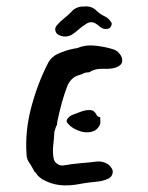

<svg xmlns="http://www.w3.org/2000/svg" viewBox="-20 -556 453 586"><path d="M318 -490Q322 -486 320.5 -480Q319 -474 314 -470Q302 -464 290 -471Q286 -473 283 -476Q280 -479 278 -480Q259 -496 240 -481Q230 -475 220 -466Q210 -457 199 -450Q179 -439 158 -450Q151 -454 149 -462.5Q147 -471 153 -478Q162 -489 174.5 -499Q187 -509 198 -520Q208 -533 228 -536H236Q259 -539 275 -523Q285 -513 298 -507Q311 -501 318 -490ZM334 -350Q319 -345 296.5 -346Q274 -347 258 -339Q254 -335 248 -335Q239 -335 231 -330Q227 -329 223.5 -327.5Q220 -326 216 -325Q197 -318 186 -295Q176 -269 168.5 -241.5Q161 -214 155 -185Q155 -184 154.5 -181Q154 -178 154 -176V-175Q151 -171 149.5 -165Q148 -159 146 -154Q145 -135 142.5 -113Q140 -91 144 -71Q146 -62 154.5 -56Q163 -50 173 -51Q201 -56 226.5 -58Q252 -60 276 -63Q286 -64 296 -61Q312 -56 319 -45Q326 -37 323.5 -26.5Q321 -16 311 -11Q295 -3 271 -1Q247 1 226 5Q192 12 163.5 9Q135 6 109 -9Q103 -13 98 -17.5Q93 -22 89 -29Q89 -29 88.5 -29.5Q88 -30 86 -31Q84 -35 81 -40Q78 -45 76 -49Q74 -53 73 -54Q61 -69 61 -85Q56 -157 76 -231Q96 -305 128 -366Q133 -375 140 -381Q147 -387 155 -391Q181 -403 208 -408Q212 -408 218 -410Q242 -420 272 -416.5Q302 -413 324 -406Q336 -403 345 -392Q354 -381 353 -369Q352 -357 334 -350ZM286 -190Q288 -180 283 -171.5Q278 -163 270 -158Q251 -148 226.5 -155Q202 -162 188 -178Q179 -187 188 -196Q193 -202 200 -205Q213 -210 228 -215.5Q243 -221 256 -220Q269 -219 276 -203Q280 -199 283 -199Q286 -199 286 -195Z"/></svg>

Font: Slackside One
Style: Regular
Weight: 400
Version: Version 1.000